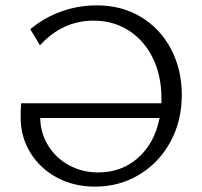

<svg xmlns="http://www.w3.org/2000/svg" viewBox="-20 -687 755 716"><path d="M57 -249Q57 -284 59 -302H582V-321Q582 -405 550 -470.5Q518 -536 460.5 -573Q403 -610 329 -610Q213 -610 129 -518L93 -578Q144 -621 208 -644Q272 -667 341 -667Q434 -667 506 -623.5Q578 -580 618 -503.5Q658 -427 658 -333Q658 -236 615.5 -158Q573 -80 499 -35.5Q425 9 334 9Q256 9 193 -24.5Q130 -58 93.5 -117Q57 -176 57 -249ZM346 -44Q434 -44 495.5 -99Q557 -154 575 -247H130Q131 -190 160 -143.5Q189 -97 238 -70.5Q287 -44 346 -44Z"/></svg>

Font: QiushuiShotai Bright
Style: Regular
Weight: 400
Designer: Christian Thalmann (Catharsis Fonts)
Version: Version 1.250;